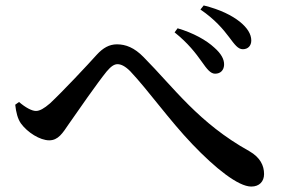

<svg xmlns="http://www.w3.org/2000/svg" viewBox="-20 -738 1040 706"><path d="M722 -511C741 -484 754 -467 771 -467C791 -467 803 -480 804 -499C805 -520 793 -541 768 -563C739 -590 691 -617 633 -634L622 -619C672 -579 700 -542 722 -511ZM822 -602C843 -574 855 -557 873 -557C892 -557 904 -570 904 -589C904 -613 889 -636 862 -658C833 -681 790 -703 729 -718L717 -703C770 -667 801 -630 822 -602ZM36 -353C39 -325 45 -301 57 -284C81 -251 127 -222 161 -222C194 -222 210 -248 233 -282C267 -331 338 -433 372 -475C388 -494 400 -502 412 -502C425 -502 440 -495 459 -476C525 -406 602 -297 687 -208C772 -119 856 -52 904 -52C934 -52 951 -71 951 -98C951 -129 937 -159 897 -182C710 -286 620 -415 508 -528C474 -563 442 -575 410 -575C382 -575 359 -562 336 -537C302 -499 212 -403 164 -358C142 -339 126 -330 112 -330C97 -330 73 -343 50 -363Z"/></svg>

Font: Noto Serif HK SemiBold
Style: Regular
Weight: 600
Designer: Ryoko NISHIZUKA 西塚涼子 (kana & ideographs); Frank Grießhammer (Latin, Greek & Cyrillic); Wenlong ZHANG 张文龙 (bopomofo); San
Foundry: Adobe
Version: Version 2.001;hotconv 1.1.0;makeotfexe 2.6.0